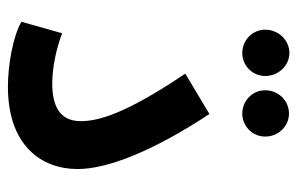

<svg xmlns="http://www.w3.org/2000/svg" viewBox="-153 -593 751 485"><g transform="rotate(90 222.5 -350.5)"><path d="M114 -587C146 -587 172 -613 172 -645C172 -678 146 -706 114 -706C81 -706 55 -678 55 -645C55 -613 81 -587 114 -587ZM267 -587C299 -587 325 -613 325 -645C325 -678 299 -705 267 -705C234 -705 208 -678 208 -645C208 -613 234 -587 267 -587ZM35 -29C74 -7 146 5 199 5C347 5 407 -79 407 -171C407 -247 361 -363 268 -504L166 -443C272 -286 286 -219 286 -179C286 -128 251 -107 191 -107C151 -107 103 -117 64 -132Z"/></g></svg>

Font: Noto Sans Arabic Cond SemBd
Style: Regular
Weight: 600
Width: 3
Designer: Monotype Design Team, Nadine Chahine, Nizar Qandah and Khaled Hosny
Foundry: Monotype Imaging Inc.
Version: Version 2.012